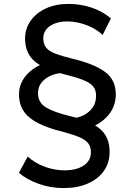

<svg xmlns="http://www.w3.org/2000/svg" viewBox="-20 -735 668 980"><path d="M305.5 225Q236.5 225 175.2 202.5Q114 180 76.5 147L121.5 64Q158.5 98 209 116.2Q259.5 134.5 309 134.5Q370 134.5 407 110Q444 85.5 444 42.5Q444 15.5 431.2 -2.2Q418.5 -20 387.5 -33.8Q356.5 -47.5 302 -62Q224.5 -81 175 -106.2Q125.5 -131.5 101.2 -167Q77 -202.5 77 -254Q77 -293 95.8 -325.5Q114.5 -358 147.8 -381.8Q181 -405.5 225 -418.2Q269 -431 319.5 -430L316.5 -363.5Q277.5 -364 245 -351.2Q212.5 -338.5 193.2 -315.2Q174 -292 174 -259.5Q174 -210.5 216 -186Q258 -161.5 336.5 -142.5Q441 -118.5 490.2 -77.2Q539.5 -36 539.5 40Q539.5 96.5 509.8 138Q480 179.5 427.2 202.2Q374.5 225 305.5 225ZM321.5 -63V-128.5Q363.5 -128.5 397.2 -142.5Q431 -156.5 450.8 -183Q470.5 -209.5 470.5 -247Q470.5 -276 454.5 -294.8Q438.5 -313.5 402.5 -327.5Q366.5 -341.5 307.5 -356Q202 -382 155 -423.8Q108 -465.5 108 -538Q108 -589 136.5 -629.2Q165 -669.5 214.8 -692.2Q264.5 -715 329 -715Q392 -715 448 -696Q504 -677 546 -641L504 -556.5Q480.5 -578.5 450.8 -593.8Q421 -609 388.2 -617.2Q355.5 -625.5 323.5 -625.5Q268.5 -625.5 234.8 -602Q201 -578.5 201 -539.5Q201 -509.5 216 -491.2Q231 -473 263.5 -460.8Q296 -448.5 347 -436Q457 -410.5 514 -369.5Q571 -328.5 571 -254.5Q571 -196.5 538 -153.5Q505 -110.5 448.8 -86.8Q392.5 -63 321.5 -63Z"/></svg>

Font: Geologica Thin Roman
Style: Regular
Weight: 400
Version: Version 1.010;gftools[0.9.28]